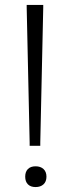

<svg xmlns="http://www.w3.org/2000/svg" viewBox="-20 -760 283 777"><path d="M100 -183 88 -730V-740H155V-730L143 -183V-170H100ZM156 -14Q144 -3 124 -3Q104 -3 93 -14Q82 -25 82 -45Q82 -65 93 -76Q104 -87 124 -87Q144 -87 156 -76Q168 -65 168 -45Q168 -25 156 -14Z"/></svg>

Font: EncodeSans
Style: Light
Weight: 300
Designer: Pablo Impallari, Andres Torresi
Foundry: Pablo Impallari, Andres Torresi
Version: Version 1.000; ttfautohint (v1.4.1)